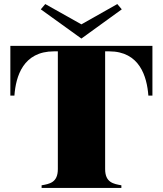

<svg xmlns="http://www.w3.org/2000/svg" viewBox="-20 -926 802 946"><path d="M731 -700H31V-455H51C58 -550 94 -673 246 -673H265V-93C265 -26 224 -20 185 -13V0H578V-13C540 -20 498 -26 498 -93V-673H518C668 -673 704 -549 711 -455H731ZM181 -880 381 -736 580 -880 558 -906 381 -806 203 -906Z"/></svg>

Font: Sprat Black
Style: Regular
Weight: 900
Designer: Ethan Nakache
Foundry: Collletttivo
Version: Version 2.000;Glyphs 3.2 (3217)